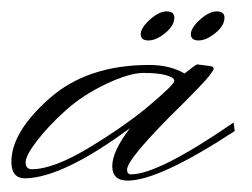

<svg xmlns="http://www.w3.org/2000/svg" viewBox="-63 -295 442 337"><path d="M331 -264Q331 -250 315 -237Q299 -224 285.5 -224Q272 -224 272 -235Q272 -246 288 -260.5Q304 -275 317.5 -275Q331 -275 331 -264ZM243 -264Q243 -250 227 -237Q211 -224 197.5 -224Q184 -224 184 -235Q184 -246 200 -260.5Q216 -275 229.5 -275Q243 -275 243 -264ZM-7 2Q31 2 94.5 -36.5Q158 -75 200.5 -111Q243 -147 243 -153Q243 -159 228.5 -163Q214 -167 189 -167Q164 -167 123 -147.5Q82 -128 52 -101Q22 -74 2 -48Q-18 -22 -18 -10Q-18 2 -7 2ZM261 -166Q281 -182 283 -182Q310 -179 311 -177.5Q312 -176 312 -174Q312 -172 304 -161.5Q296 -151 257 -112Q160 -17 160 3Q160 11 167 11Q215 11 347 -80L349 -65Q216 22 161 22Q134 22 134 -3.5Q134 -29 165 -70Q47 17 -19 18Q-43 18 -43 -11Q-43 -63 23.5 -122Q90 -181 199 -181Q235 -181 261 -166Z"/></svg>

Font: Monsieur La Doulaise
Style: Regular
Weight: 400
Designer: Alejandro Paul
Foundry: Alejandro Paul
Version: Version 1.000